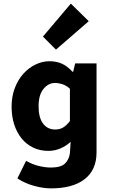

<svg xmlns="http://www.w3.org/2000/svg" viewBox="-20 -846 623 1060"><path d="M261 194Q220 194 169.5 180.5Q119 167 76 139L124 42Q159 62 195 70.5Q231 79 261 79Q316 79 339 56.5Q362 34 366 -1L370 -63Q345 -40 313.5 -26.5Q282 -13 247 -13Q201 -13 163.5 -31Q126 -49 99.5 -81.5Q73 -114 58.5 -158.5Q44 -203 44 -257Q44 -314 62 -360.5Q80 -407 109.5 -439.5Q139 -472 176.5 -490Q214 -508 252.5 -508Q291 -508 321.5 -494.5Q352 -481 380 -450H384L395 -496H513V-5Q513 92 447.5 143Q382 194 261 194ZM285 -131Q309 -131 327.5 -141.5Q346 -152 366 -178V-356Q346 -374 325 -381Q304 -388 284 -388Q247 -388 220 -355Q193 -322 193 -259.5Q193 -197 217.5 -164Q242 -131 285 -131ZM289 -572 217 -644 371 -826 470 -729Z"/></svg>

Font: Giro Regular
Style: Bold
Weight: 700
Designer: Paul D. Hunt
Foundry: Adobe Systems Incorporated
Version: Version 1.000;PS 1.0;hotconv 1.0.88;makeotf.lib2.5.647800